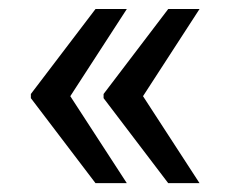

<svg xmlns="http://www.w3.org/2000/svg" viewBox="-20 -482 509 428"><path d="M48.8 -73.7ZM136.7 -267.6 262.7 -73.7H192.9L48.8 -263.2V-269.5V-272.5L192.9 -461.9H262.7ZM298.8 -267.6 424.8 -73.7H355L210.9 -263.2V-269.5V-272.5L355 -461.9H424.8Z"/></svg>

Font: Heebo
Style: Regular
Weight: 400
Designer: Oded Ezer
Foundry: Meir Sadan
Version: Version 2.001; ttfautohint (v1.5.14-ce02) -l 8 -r 50 -G 200 